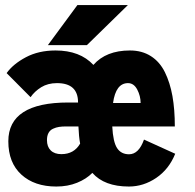

<svg xmlns="http://www.w3.org/2000/svg" viewBox="-20 -706 750 738"><path d="M164 -532.5 277.5 -686.5H471.5L314 -532.5ZM216 -113.5Q264.5 -113.5 288 -154Q283 -181 281.5 -220H234Q218.5 -220 207 -218.2Q195.5 -216.5 184 -211.2Q172.5 -206 166.5 -195Q160.5 -184 160.5 -167.5Q160.5 -142 175 -127.8Q189.5 -113.5 216 -113.5ZM472 -386.5Q425 -386.5 414.5 -310H520.5Q520.5 -337 507.5 -361.8Q494.5 -386.5 472 -386.5ZM12 -163Q12 -312 242.5 -312H280V-312.5Q280 -386.5 199 -386.5Q164 -386.5 138.5 -370.8Q113 -355 97.5 -332.5L5.5 -425Q30.5 -460 79.5 -486Q128.5 -512 193.5 -512Q287.5 -512 339 -456.5Q387.5 -512 479.5 -512Q526 -512 560 -490.2Q594 -468.5 613.8 -428.5Q633.5 -388.5 642.8 -336.8Q652 -285 652 -220H411.5Q414.5 -160.5 430 -136.8Q445.5 -113 476 -113Q513.5 -113 533.5 -169.5L653.5 -115Q629.5 -55.5 580.5 -22.2Q531.5 11 475.5 11Q381 11 335 -41.5Q312 -18 276.2 -3.5Q240.5 11 196.5 11Q112.5 11 62.2 -34.8Q12 -80.5 12 -163Z"/></svg>

Font: League Mono ExtraBold
Style: Regular
Weight: 800
Width: 6
Designer: Tyler Finck
Foundry: The League of Moveable Type / Tyler Finck
Version: Version 2.210